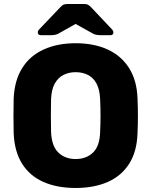

<svg xmlns="http://www.w3.org/2000/svg" viewBox="-20 -925 752 955"><path d="M356 10Q264 10 196 -20Q128 -50 90 -110.5Q52 -171 48 -262Q47 -305 47 -348.5Q47 -392 48 -435Q52 -525 90.5 -586.5Q129 -648 197.5 -679Q266 -710 356 -710Q447 -710 515 -679Q583 -648 622 -586.5Q661 -525 664 -435Q666 -392 666 -348.5Q666 -305 664 -262Q661 -171 622.5 -110.5Q584 -50 516 -20Q448 10 356 10ZM356 -134Q409 -134 442.5 -166Q476 -198 478 -268Q480 -312 480 -351Q480 -390 478 -432Q476 -479 460.5 -508.5Q445 -538 418 -552Q391 -566 356 -566Q322 -566 295 -552Q268 -538 252 -508.5Q236 -479 234 -432Q233 -390 233 -351Q233 -312 234 -268Q237 -198 270.5 -166Q304 -134 356 -134ZM184 -750Q168 -750 168 -764Q168 -772 176 -780L279 -888Q289 -899 296.5 -902Q304 -905 314 -905H399Q409 -905 416.5 -902Q424 -899 434 -888L536 -780Q544 -772 544 -764Q544 -750 529 -750H478Q470 -750 461 -751.5Q452 -753 444 -757L356 -806L269 -757Q261 -753 252 -751.5Q243 -750 234 -750Z"/></svg>

Font: Rubik Light
Style: Bold
Weight: 700
Version: Version 2.104